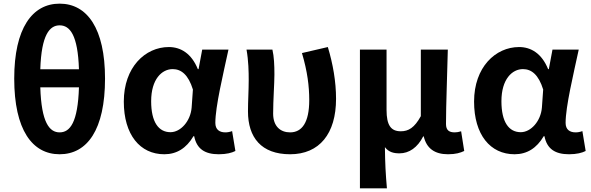

<svg xmlns="http://www.w3.org/2000/svg" viewBox="-20 -832 3240 1053"><path d="M413 -353C407 -160 364 -106 307 -106C251 -106 207 -160 201 -353ZM201 -452C207 -641 252 -693 307 -693C363 -693 407 -641 413 -452ZM307 -812C157 -812 58 -677 58 -401C58 -120 157 14 307 14C458 14 556 -120 556 -401C556 -676 458 -812 307 -812Z M881 14C949 14 1002 -19 1041 -85H1045C1059 -14 1105 14 1180 14C1222 14 1252 6 1271 -4L1253 -113C1240 -108 1227 -106 1216 -106C1184 -106 1161 -121 1161 -158C1161 -248 1204 -425 1233 -560H1089L1069 -453H1065C1030 -539 971 -574 906 -574C776 -574 659 -463 659 -275C659 -93 748 14 881 14ZM915 -107C850 -107 809 -162 809 -277C809 -398 868 -453 927 -453C974 -453 1013 -422 1038 -341L1031 -242C1025 -168 971 -107 915 -107Z M1571 14C1732 14 1823 -99 1823 -290C1823 -385 1806 -481 1778 -574L1636 -541C1666 -440 1676 -359 1676 -283C1676 -160 1636 -106 1571 -106C1519 -106 1478 -138 1478 -209C1478 -282 1485 -373 1485 -423C1485 -475 1483 -521 1474 -560H1332C1343 -499 1344 -437 1344 -393C1344 -335 1340 -278 1340 -221C1340 -78 1413 14 1571 14Z M1954 201H2102C2095 120 2092 66 2091 -25C2112 3 2140 9 2171 9C2224 9 2270 -23 2301 -84H2304C2319 -19 2363 14 2437 14C2480 14 2505 6 2526 -4L2509 -112C2497 -108 2484 -106 2474 -106C2444 -106 2426 -117 2426 -152C2426 -257 2433 -423 2436 -560H2288V-195C2253 -131 2220 -112 2178 -112C2124 -112 2100 -145 2100 -229V-560H1954Z M2802 14C2870 14 2923 -19 2962 -85H2966C2980 -14 3026 14 3101 14C3143 14 3173 6 3192 -4L3174 -113C3161 -108 3148 -106 3137 -106C3105 -106 3082 -121 3082 -158C3082 -248 3125 -425 3154 -560H3010L2990 -453H2986C2951 -539 2892 -574 2827 -574C2697 -574 2580 -463 2580 -275C2580 -93 2669 14 2802 14ZM2836 -107C2771 -107 2730 -162 2730 -277C2730 -398 2789 -453 2848 -453C2895 -453 2934 -422 2959 -341L2952 -242C2946 -168 2892 -107 2836 -107Z"/></svg>

Font: Noto Sans Mono CJK JP Bold
Style: Regular
Weight: 700
Designer: Ryoko NISHIZUKA (kana & ideographs); Paul D. Hunt (Latin, Greek & Cyrillic); Wenlong ZHANG (bopomofo); Sandoll Communica
Foundry: Adobe Systems Incorporated
Version: Version 1.004;PS 1.004;hotconv 1.0.82;makeotf.lib2.5.63406